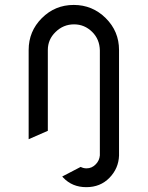

<svg xmlns="http://www.w3.org/2000/svg" viewBox="-20 -567 602 782"><path d="M464.8 66.9Q462.9 119.1 425.8 157.2Q388.7 195.3 331.5 195.3Q273.9 195.3 237.3 156.2L233.4 151.9L308.6 112.8Q319.8 118.7 332.5 118.7Q354.5 118.7 370.6 101.6Q384.8 86.9 386.7 65.9V-361.8Q385.7 -407.2 355.5 -437Q324.2 -467.8 281.7 -467.8Q237.8 -467.8 206.1 -436.5Q174.8 -406.2 174.8 -363.3Q174.8 -362.3 174.8 -361.8V-34.2L96.7 0V-363.3Q96.7 -439.5 150.4 -493.2Q204.1 -546.9 280.3 -546.9Q356.4 -546.9 410.6 -493.2Q464.8 -439.5 464.8 -363.3Z"/></svg>

Font: NovaMono
Style: Regular
Weight: 400
Monospace: yes
Version: Version 1.2